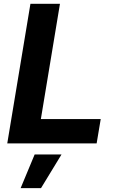

<svg xmlns="http://www.w3.org/2000/svg" viewBox="-20 -747 607 1000"><path d="M17.8 0 138.5 -727.3H292.3L192.8 -126.8H504.6L483.3 0ZM87.4 233 160.5 57.5H300.4L193.5 233Z"/></svg>

Font: Karasuma Gothic
Style: Bold Italic
Weight: 700
Italic angle: 9.39998°
Designer: Rasmus Andersson / Ryoko Nishizuka
Foundry: Genbu
Version: Version 1.00